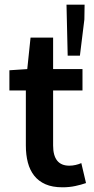

<svg xmlns="http://www.w3.org/2000/svg" viewBox="-20 -785 401 817"><path d="M246 12Q203 12 173.5 -1Q144 -14 125.5 -37.5Q107 -61 98.5 -93.5Q90 -126 90 -166V-400H20V-486L96 -491L110 -625H206V-491H331V-400H206V-166Q206 -80 275 -80Q288 -80 301.5 -83Q315 -86 326 -91L346 -6Q326 1 300.5 6.5Q275 12 246 12ZM268 -548 263 -765H340L339 -702L320 -548Z"/></svg>

Font: Giro Sans Semibold
Style: Regular
Weight: 600
Designer: Paul D. Hunt
Foundry: Adobe Systems Incorporated
Version: Version 1.000;PS 1.0;hotconv 1.0.88;makeotf.lib2.5.647800